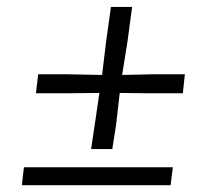

<svg xmlns="http://www.w3.org/2000/svg" viewBox="-20 -546 641 566"><path d="M248.5 -106.5 259 -176.5 273 -272 172 -271H86L92.5 -327H180.5L281 -325L292.5 -421.5L307 -525.5H369.5L355.5 -421.5L340 -325L428 -327H525L519 -271H419.5L333 -272L322 -176.5L311 -106.5ZM44.5 0 50.5 -53H489.5L483 0Z"/></svg>

Font: Merriweather 96pt SemiBold
Style: Italic
Weight: 600
Italic angle: -7.8°
Version: Version 2.101